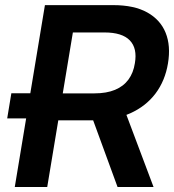

<svg xmlns="http://www.w3.org/2000/svg" viewBox="-20 -748 696 768"><path d="M160.2 -274.4H8.8L25.4 -375H176.3ZM39.1 0 159.7 -727.5H433.1Q516.6 -727.5 569.1 -698.2Q621.6 -668.9 642.6 -616.7Q663.6 -564.5 651.9 -494.6Q640.6 -425.3 602.1 -374Q563.5 -322.8 500.7 -294.7Q438 -266.6 354 -266.6H159.2L176.8 -374.5H357.4Q406.2 -374.5 440.2 -388.7Q474.1 -402.8 493.9 -429.9Q513.7 -457 519.5 -495.1Q529.8 -554.7 499.3 -586.4Q468.8 -618.2 397.5 -618.2H271.5L168.9 0ZM450.2 0 329.6 -329.6H470.2L594.2 0Z"/></svg>

Font: Inter 17pt SemiBold
Style: Italic
Weight: 600
Italic angle: -9.3988°
Version: Version 4.001;git-66647c0bb